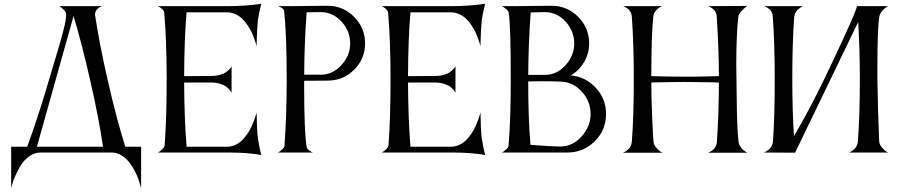

<svg xmlns="http://www.w3.org/2000/svg" viewBox="-20 -820 4828 1031"><path d="M178.2 -32.2H533.2Q512.2 -179.2 462.9 -395Q418.9 -587.9 375 -733.9ZM126 -32.2Q185.1 -191.9 246.1 -400.9Q254.9 -431.2 273.7 -493.4Q292.5 -555.7 299.8 -581.1Q307.1 -606.4 317.4 -644.8Q327.6 -683.1 331.3 -704.8Q335 -726.6 335 -742.2Q335 -754.9 322.3 -768.1Q309.6 -781.2 297.9 -787.1H529.8Q528.3 -786.6 525.6 -785.9Q522.9 -785.2 516.1 -781.5Q509.3 -777.8 504.2 -773.2Q499 -768.6 494.6 -760.3Q490.2 -752 490.2 -742.2Q490.2 -741.2 490.7 -738.8Q491.2 -736.3 491.2 -734.9Q513.7 -584.5 557.1 -395Q605.5 -181.6 652.8 -32.2H737.8V190.9Q736.8 187 735.1 180.4Q733.4 173.8 727.1 154.3Q720.7 134.8 712.9 116.9Q705.1 99.1 691.7 77.1Q678.2 55.2 663.3 39.3Q648.4 23.4 627.4 11.7Q606.4 0 583 -1H193.8Q162.1 0.5 134.8 21Q107.4 41.5 90.8 69.3Q74.2 97.2 62 124.8Q49.8 152.3 44.9 171.9L40 190.9V-32.2Z M863.8 -37.1Q875 -177.7 875 -396Q875 -599.6 861.8 -753.9Q860.8 -761.7 852.3 -770Q843.8 -778.3 835.4 -782.7L827.6 -787.1H1206.1Q1252 -787.1 1296.1 -790.3Q1340.3 -793.5 1361.8 -796.9L1382.8 -799.8Q1370.6 -751 1364.7 -710.9Q1362.3 -688.5 1360.6 -653.6Q1358.9 -618.7 1358.4 -595.2L1357.9 -571.8Q1356.9 -575.7 1355.2 -582.3Q1353.5 -588.9 1346.9 -607.7Q1340.3 -626.5 1332.5 -643.8Q1324.7 -661.1 1311 -682.1Q1297.4 -703.1 1282 -718.3Q1266.6 -733.4 1244.6 -743.7Q1222.7 -753.9 1198.7 -753.9H981.9Q969.7 -616.2 968.8 -411.1L1119.6 -412.1Q1143.6 -412.6 1162.8 -418.5Q1182.1 -424.3 1193.1 -432.1Q1204.1 -439.9 1211.4 -447.5Q1218.8 -455.1 1221.2 -460.4L1223.6 -465.8V-321.8Q1222.7 -323.7 1220.7 -327.4Q1218.8 -331.1 1210.7 -340.1Q1202.6 -349.1 1192.1 -356.4Q1181.6 -363.8 1162.4 -369.9Q1143.1 -376 1120.6 -377H968.8Q969.7 -181.2 981.9 -32.2H1199.7Q1223.6 -32.2 1245.4 -42.7Q1267.1 -53.2 1282.5 -69.3Q1297.9 -85.4 1311 -105.2Q1324.2 -125 1332.5 -144.5Q1340.8 -164.1 1346.9 -180.4Q1353 -196.8 1355.5 -207L1357.9 -216.8Q1358.9 -127.9 1364.7 -78.1Q1367.2 -60.5 1371.8 -37.8Q1376.5 -15.1 1379.4 -1.5L1382.8 12.2Q1309.1 -1 1206.1 -1H827.6Q831.1 -2.9 836.7 -6.3Q842.3 -9.8 852.1 -19.5Q861.8 -29.3 863.8 -37.1Z M1740.2 -387.2 1613.3 -386.2V-346.2Q1613.3 -115.2 1626.5 -32.2Q1627.4 -23.9 1635.7 -16.1Q1644 -8.3 1651.9 -4.9L1660.2 -1H1472.2Q1475.6 -2.9 1481.2 -6.1Q1486.8 -9.3 1496.3 -18.3Q1505.9 -27.3 1507.3 -35.2Q1519.5 -196.8 1519.5 -394Q1519.5 -640.6 1505.4 -763.2Q1504.4 -769 1496.1 -775.1Q1487.8 -781.2 1480 -784.2L1472.2 -787.1H1545.4L1739.3 -789.1Q1822.3 -789.1 1881.3 -729.5Q1940.4 -669.9 1940.4 -586.9Q1940.4 -504.4 1881.8 -445.8Q1823.2 -387.2 1740.2 -387.2ZM1708.5 -754.9H1685.5Q1645.5 -754.9 1626.5 -753.9Q1614.3 -585 1613.3 -418.9H1703.1Q1766.6 -418.9 1813.5 -470.5Q1860.4 -522 1860.4 -586.9Q1860.4 -651.9 1815.9 -701.9Q1771.5 -752 1708.5 -754.9Z M2065.9 -37.1Q2077.1 -177.7 2077.1 -396Q2077.1 -599.6 2064 -753.9Q2063 -761.7 2054.4 -770Q2045.9 -778.3 2037.6 -782.7L2029.8 -787.1H2408.2Q2454.1 -787.1 2498.3 -790.3Q2542.5 -793.5 2564 -796.9L2585 -799.8Q2572.8 -751 2566.9 -710.9Q2564.5 -688.5 2562.7 -653.6Q2561 -618.7 2560.5 -595.2L2560.1 -571.8Q2559.1 -575.7 2557.4 -582.3Q2555.7 -588.9 2549.1 -607.7Q2542.5 -626.5 2534.7 -643.8Q2526.9 -661.1 2513.2 -682.1Q2499.5 -703.1 2484.1 -718.3Q2468.8 -733.4 2446.8 -743.7Q2424.8 -753.9 2400.9 -753.9H2184.1Q2171.9 -616.2 2170.9 -411.1L2321.8 -412.1Q2345.7 -412.6 2365 -418.5Q2384.3 -424.3 2395.3 -432.1Q2406.2 -439.9 2413.6 -447.5Q2420.9 -455.1 2423.3 -460.4L2425.8 -465.8V-321.8Q2424.8 -323.7 2422.9 -327.4Q2420.9 -331.1 2412.8 -340.1Q2404.8 -349.1 2394.3 -356.4Q2383.8 -363.8 2364.5 -369.9Q2345.2 -376 2322.8 -377H2170.9Q2171.9 -181.2 2184.1 -32.2H2401.9Q2425.8 -32.2 2447.5 -42.7Q2469.2 -53.2 2484.6 -69.3Q2500 -85.4 2513.2 -105.2Q2526.4 -125 2534.7 -144.5Q2543 -164.1 2549.1 -180.4Q2555.2 -196.8 2557.6 -207L2560.1 -216.8Q2561 -127.9 2566.9 -78.1Q2569.3 -60.5 2574 -37.8Q2578.6 -15.1 2581.5 -1.5L2585 12.2Q2511.2 -1 2408.2 -1H2029.8Q2033.2 -2.9 2038.8 -6.3Q2044.4 -9.8 2054.2 -19.5Q2064 -29.3 2065.9 -37.1Z M2711.4 -752.9Q2710 -760.3 2700.7 -768.8Q2691.4 -777.3 2683.1 -782.2L2674.3 -787.1H2747.6L2942.4 -789.1Q3025.4 -789.1 3084.5 -729.5Q3143.6 -669.9 3143.6 -586.9Q3143.6 -532.7 3116.9 -487.3Q3090.3 -441.9 3045.4 -415Q3125 -407.7 3179.7 -348.1Q3234.4 -288.6 3234.4 -208Q3234.4 -121.6 3173.6 -61.3Q3112.8 -1 3026.4 -1H2675.3Q2679.2 -2.9 2684.6 -6.3Q2689.9 -9.8 2699.7 -19Q2709.5 -28.3 2710.4 -36.1Q2722.7 -168.9 2722.7 -393.1Q2722.7 -688 2711.4 -752.9ZM3151.4 -208Q3151.4 -275.4 3105 -327.1Q3058.6 -378.9 2992.7 -381.8Q2939 -383.8 2891.6 -383.8Q2878.4 -383.8 2853 -383.3Q2827.6 -382.8 2816.4 -382.8Q2816.4 -177.7 2828.6 -42Q2948.2 -33.2 2988.3 -33.2Q3053.7 -33.2 3102.5 -86.7Q3151.4 -140.1 3151.4 -208ZM2911.6 -754.9H2890.6Q2869.6 -754.9 2829.6 -752.9Q2817.4 -584 2816.4 -418H2906.7Q2970.2 -418 3016.8 -469.7Q3063.5 -521.5 3063.5 -586.9Q3063.5 -651.9 3019 -701.9Q2974.6 -752 2911.6 -754.9Z M3372.6 -57.1Q3383.3 -189.5 3383.3 -394Q3383.3 -594.2 3372.6 -732.9Q3371.6 -744.6 3366.5 -754.6Q3361.3 -764.6 3354.5 -770.3Q3347.7 -775.9 3341.1 -780Q3334.5 -784.2 3330.1 -785.6L3325.2 -787.1H3535.6Q3528.8 -784.7 3520 -779.5Q3511.2 -774.4 3500.7 -761.5Q3490.2 -748.5 3488.3 -732.9Q3477.5 -638.2 3477.5 -411.1Q3478 -411.1 3507.8 -410.4Q3537.6 -409.7 3581.1 -408.9Q3624.5 -408.2 3658.2 -408.2Q3679.2 -408.2 3705.3 -408.4Q3731.4 -408.7 3754.2 -409.2Q3776.9 -409.7 3796.4 -410.2Q3815.9 -410.6 3827.9 -410.9Q3839.8 -411.1 3840.3 -411.1Q3840.3 -549.8 3828.6 -732.9Q3827.6 -744.6 3822.8 -754.6Q3817.9 -764.6 3811 -770.3Q3804.2 -775.9 3797.6 -780Q3791 -784.2 3786.6 -785.6L3782.2 -787.1L3992.2 -788.1L3987.3 -784.2Q3981.9 -779.8 3978 -776.6Q3974.1 -773.4 3967.8 -767.3Q3961.4 -761.2 3957.3 -756.1Q3953.1 -751 3949.5 -744.6Q3945.8 -738.3 3945.3 -732.9Q3933.6 -641.6 3933.6 -470.2Q3933.6 -458.5 3934.1 -432.9Q3934.6 -407.2 3934.6 -394Q3935.1 -359.4 3935.8 -304.2Q3936.5 -249 3937 -222.7Q3937.5 -196.3 3938.7 -161.1Q3939.9 -126 3941.7 -101.8Q3943.4 -77.6 3946.3 -56.2Q3948.2 -41.5 3959.7 -27.3Q3971.2 -13.2 3981.4 -6.8L3992.2 0H3782.2Q3784.2 -0.5 3787.1 -1.7Q3790 -2.9 3797.9 -7.8Q3805.7 -12.7 3811.8 -18.8Q3817.9 -24.9 3823.2 -35.2Q3828.6 -45.4 3829.6 -57.1Q3840.3 -216.8 3840.3 -377H3834Q3827.1 -377.4 3815.7 -377.7Q3804.2 -377.9 3789.8 -378.2Q3775.4 -378.4 3758.3 -378.7Q3741.2 -378.9 3724.1 -379.2Q3707 -379.4 3689.2 -379.6Q3671.4 -379.9 3657.2 -379.9Q3625 -379.9 3581.8 -379.2Q3538.6 -378.4 3508.3 -377.7Q3478 -377 3477.5 -377Q3477.5 -307.6 3480.5 -228Q3483.4 -148.4 3486.3 -103.5L3489.3 -58.1Q3490.7 -43.5 3502.4 -28.8Q3514.2 -14.2 3525.4 -6.8L3536.6 0H3324.2Q3326.2 -0.5 3329.1 -1.7Q3332 -2.9 3340.1 -7.8Q3348.1 -12.7 3354.5 -18.8Q3360.8 -24.9 3366.2 -35.2Q3371.6 -45.4 3372.6 -57.1Z M4130.4 -59.1Q4140.1 -179.2 4140.1 -396Q4140.1 -595.2 4129.4 -733.9Q4128.4 -745.6 4123.5 -755.4Q4118.7 -765.1 4111.8 -770.8Q4105 -776.4 4098.4 -780.3Q4091.8 -784.2 4087.4 -785.6L4083 -787.1H4291Q4289.1 -786.1 4286.4 -784.7Q4283.7 -783.2 4276.1 -778.1Q4268.6 -772.9 4262.7 -767.1Q4256.8 -761.2 4251.7 -752.2Q4246.6 -743.2 4246.1 -733.9H4245.1Q4234.4 -593.3 4234.4 -396Q4234.4 -232.9 4243.2 -88.9Q4320.8 -219.2 4410.2 -403.8Q4464.4 -516.6 4504.9 -604.7Q4545.4 -692.9 4563.5 -736.3Q4581.5 -779.8 4581.5 -786.1L4581.1 -787.1H4748Q4746.6 -786.1 4743.7 -784.4Q4740.7 -782.7 4733.6 -777.1Q4726.6 -771.5 4720.7 -765.6Q4714.8 -759.8 4709.2 -750.5Q4703.6 -741.2 4702.1 -731.9Q4691.4 -672.9 4691.4 -457V-396Q4692.4 -322.3 4694.8 -238Q4697.3 -153.8 4699.2 -106.4L4701.2 -59.1Q4702.6 -44.4 4714.4 -29.8Q4726.1 -15.1 4737.3 -7.8L4748 -1H4539.1Q4541 -1.5 4543.9 -2.9Q4546.9 -4.4 4554.7 -9.3Q4562.5 -14.2 4568.6 -20.3Q4574.7 -26.4 4580.1 -36.9Q4585.4 -47.4 4586.4 -59.1Q4597.2 -191.4 4597.2 -396Q4597.2 -549.3 4588.4 -702.1L4250 -1V0L4082 -1Q4084 -1.5 4086.9 -2.9Q4089.8 -4.4 4097.9 -9.3Q4106 -14.2 4112.3 -20.3Q4118.7 -26.4 4124 -36.9Q4129.4 -47.4 4130.4 -59.1Z"/></svg>

Font: Anticva
Style: Regular
Weight: 400
Version: Version 1.000